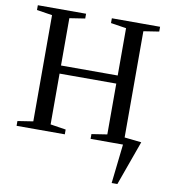

<svg xmlns="http://www.w3.org/2000/svg" viewBox="-93 -734 908 1027"><g transform="rotate(10 361.0 -221.0)"><path d="M701 -29 614 213H583L607 0H431V-26L515 -39V-315H207V-39L291 -26V0H29V-26L113 -39V-616L29 -629V-655H291V-629L207 -616V-359H515V-616L431 -629V-655H693V-629L609 -616V-39Z"/></g></svg>

Font: Libra Serif Modern
Style: Regular
Weight: 400
Designer: Stefan Peev, Context Ltd
Foundry: Stefan Peev, Context Ltd
Version: Version 1.000